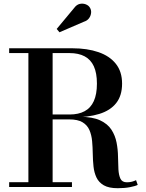

<svg xmlns="http://www.w3.org/2000/svg" viewBox="-20 -1011 788 1038"><path d="M210 -376.5V-392H356.5Q404.5 -392 437.5 -409.8Q470.5 -427.5 487.2 -464.5Q504 -501.5 504 -559Q504 -616.5 487.2 -652.8Q470.5 -689 437.5 -706.5Q404.5 -724 356.5 -724H29.5V-750H371.5Q451.5 -750 512 -729.2Q572.5 -708.5 606.2 -666.2Q640 -624 640 -559Q640 -494 608.2 -453.8Q576.5 -413.5 516.5 -395Q456.5 -376.5 371.5 -376.5ZM29.5 0V-26H369V0ZM133.5 -14.5V-734H264.5V-14.5ZM616.5 6.5Q568.5 6.5 541.2 -9.2Q514 -25 501.5 -51.5Q489 -78 485.5 -111.2Q482 -144.5 481.5 -179.8Q481 -215 478 -248Q475 -281 463.5 -307.8Q452 -334.5 426.2 -350Q400.5 -365.5 354.5 -365.5H210V-379.5H410.5Q480 -379.5 521 -360.5Q562 -341.5 582.5 -309.8Q603 -278 610.2 -240.2Q617.5 -202.5 618 -164.8Q618.5 -127 620.2 -95.5Q622 -64 631.2 -44.8Q640.5 -25.5 665.5 -25.5Q681.5 -25.5 693.5 -28.8Q705.5 -32 715.5 -37L724.5 -11.5Q712.5 -5 683.2 0.8Q654 6.5 616.5 6.5ZM301.5 -836.5 286.5 -854.5 380.5 -967.5Q394 -986 411 -989.8Q428 -993.5 443.2 -987.8Q458.5 -982 465.5 -970.5Q474 -957.5 472.5 -941.5Q471 -925.5 461.2 -912.2Q451.5 -899 433.5 -893.5Z"/></svg>

Font: Bodoni Moda SC 9pt SemiBold
Style: Regular
Weight: 600
Designer: Owen Earl
Foundry: indestructible type
Version: Version 2.005